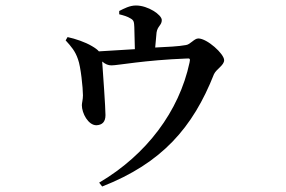

<svg xmlns="http://www.w3.org/2000/svg" viewBox="-20 -608 1040 699"><path d="M414 -556C430 -552 444 -548 455 -541C468 -534 468 -527 469 -509L471 -429L340 -421C335 -427 327 -433 315 -440C290 -455 254 -467 226 -473L219 -461C239 -439 254 -422 264 -392C274 -366 282 -287 282 -261C282 -246 278 -233 278 -225C278 -196 301 -152 331 -152C352 -153 364 -164 364 -189C364 -216 355 -343 352 -384C364 -374 374 -370 386 -370C409 -370 505 -389 660 -395C672 -396 673 -394 670 -380C632 -203 514 -45 341 57L352 71C569 -14 682 -143 759 -338C768 -357 796 -370 796 -389C796 -412 734 -468 702 -468C687 -468 673 -446 657 -444C631 -439 587 -437 545 -435L550 -490C554 -514 569 -516 569 -535C569 -554 519 -588 475 -588C452 -588 432 -577 414 -568Z"/></svg>

Font: Noto Serif JP SemiBold
Style: Regular
Weight: 600
Designer: Ryoko NISHIZUKA 西塚涼子 (kana & ideographs); Frank Grießhammer (Latin, Greek & Cyrillic); Wenlong ZHANG 张文龙 (bopomofo); San
Foundry: Adobe
Version: Version 2.001;hotconv 1.1.0;makeotfexe 2.6.0